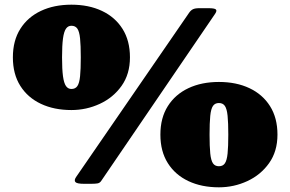

<svg xmlns="http://www.w3.org/2000/svg" viewBox="-20 -785 1240 820"><path d="M35 -540Q35 -468.5 66.8 -418.2Q98.5 -368 154.8 -341.5Q211 -315 285 -315Q349 -315 406.2 -341.5Q463.5 -368 499.2 -418.2Q535 -468.5 535 -540Q535 -611.5 503.2 -661.8Q471.5 -712 415.2 -738.5Q359 -765 285 -765Q211 -765 154.8 -738.5Q98.5 -712 66.8 -661.8Q35 -611.5 35 -540ZM245 -540Q245 -591 249 -620.5Q253 -650 261.8 -662.5Q270.5 -675 285 -675Q302 -675 310.5 -662.5Q319 -650 322 -620.5Q325 -591 325 -540Q325 -489 322 -459.5Q319 -430 310.5 -417.5Q302 -405 285 -405Q270.5 -405 261.8 -417.5Q253 -430 249 -459.5Q245 -489 245 -540ZM830.5 -750Q813 -750 804 -745.5Q795 -741 788 -731L305 -29Q295.5 -15 302 -7.5Q308.5 0 338.5 0H368.5Q384.5 0 395.2 -1.5Q406 -3 412 -12L898 -725Q908 -739.5 901.8 -744.8Q895.5 -750 871.5 -750ZM665 -210Q665 -138.5 696.8 -88.2Q728.5 -38 784.8 -11.5Q841 15 915 15Q979 15 1036.2 -11.5Q1093.5 -38 1129.2 -88.2Q1165 -138.5 1165 -210Q1165 -281.5 1133.2 -331.8Q1101.5 -382 1045.2 -408.5Q989 -435 915 -435Q841 -435 784.8 -408.5Q728.5 -382 696.8 -331.8Q665 -281.5 665 -210ZM875 -210Q875 -261 878 -290.5Q881 -320 889.5 -332.5Q898 -345 915 -345Q932 -345 940.5 -332.5Q949 -320 952 -290.5Q955 -261 955 -210Q955 -159 952 -129.5Q949 -100 940.5 -87.5Q932 -75 915 -75Q898 -75 889.5 -87.5Q881 -100 878 -129.5Q875 -159 875 -210Z"/></svg>

Font: Besley Black
Style: Regular
Weight: 900
Designer: Owen Earl
Foundry: indestructible type*
Version: Version 2.001